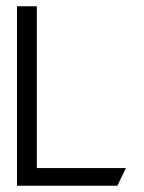

<svg xmlns="http://www.w3.org/2000/svg" viewBox="-20 -595 456 610"><path d="M34 -5H353L380 -61H97V-575H34Z"/></svg>

Font: Charger Sport
Style: LitNrw
Weight: 300
Designer: Jasper
Foundry: Cannot Into Space Fonts
Version: Version 1.1